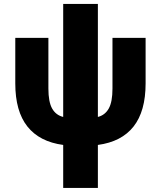

<svg xmlns="http://www.w3.org/2000/svg" viewBox="-20 -712 793 951"><path d="M464.8 -132.8Q500 -141.6 518.6 -174.3Q537.1 -207 537.1 -273.4V-524.4H701.2V-298.8Q701.2 -161.1 641.6 -85.4Q582 -9.8 464.8 5.9V218.8H293V5.9Q175.8 -9.8 115.7 -85.4Q55.7 -161.1 55.7 -298.8V-524.4H219.7V-273.4Q219.7 -207 238.3 -174.3Q256.8 -141.6 293 -132.8V-692.4H464.8Z"/></svg>

Font: Gen Shin Gothic Heavy
Style: Bold
Weight: 900
Designer: [Source Han Sans]
Ryoko NISHIZUKA  (kana & ideographs); Paul D. Hunt (Latin, Greek & Cyrillic); Wenlong ZHANG  (bopomofo
Version: Version 1.002.20150607